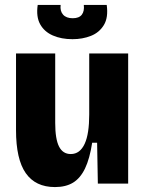

<svg xmlns="http://www.w3.org/2000/svg" viewBox="-20 -745 591 779"><path d="M203 14Q124 14 84.5 -42.5Q45 -99 45 -217V-528H204V-246Q204 -181 219.5 -150.5Q235 -120 267 -120Q286 -120 300 -130.5Q314 -141 323.5 -161.5Q333 -182 337.5 -212Q342 -242 342 -280V-528H500V-221V0H377L374 -166H354Q344 -101 325 -61.5Q306 -22 276.5 -4Q247 14 203 14ZM133 -725H226Q223 -700 236 -685.5Q249 -671 275 -671Q301 -671 312 -685.5Q323 -700 320 -725H413Q420 -674 401.5 -643.5Q383 -613 349 -599.5Q315 -586 274 -586Q229 -586 194.5 -601Q160 -616 143 -646.5Q126 -677 133 -725Z"/></svg>

Font: Bricolage Grotesque 24pt SemiCondensed ExtraBold
Style: Regular
Weight: 800
Width: 4
Designer: Mathieu Triay
Foundry: Atelier Triay
Version: Version 1.001;gftools[0.9.33.dev8+g029e19f]